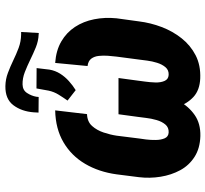

<svg xmlns="http://www.w3.org/2000/svg" viewBox="-46 -722 778 727"><g transform="rotate(-90 343.5 -358.0)"><path d="M576.7 -667.5H586.4L582.5 -600.6L577.6 -601.1Q552.2 -602.1 528.3 -611.8Q504.4 -621.6 481 -633.1Q457.5 -644.5 434.3 -653.6Q411.1 -662.6 387.7 -662.1Q366.2 -661.6 355.5 -645.3Q344.7 -628.9 341.3 -610.4L340.3 -601.1L281.2 -601.6L282.2 -620.1Q285.6 -665.5 309.1 -696.8Q332.5 -728 381.8 -727.1Q407.7 -726.6 431.6 -717.5Q455.6 -708.5 478.8 -697.3Q502 -686 525.9 -677Q549.8 -668 576.7 -667.5ZM366.2 -460.9 326.7 -491.7Q338.4 -508.3 349.1 -525.6Q359.9 -543 364.3 -563.5L372.6 -609.4L449.7 -608.9L443.8 -559.6Q439.9 -538.1 428.5 -519.8Q417 -501.5 400.4 -486.6Q383.8 -471.7 366.2 -460.9ZM289.6 -538.6 275.4 -418Q246.6 -417 230.5 -398.9Q214.4 -380.9 205.8 -355.2Q197.3 -329.6 193.8 -306.2L183.1 -220.7Q181.6 -211.9 179.4 -194.3Q177.2 -176.8 177.5 -157.5Q177.7 -138.2 183.8 -124Q189.9 -109.9 205.6 -108.9Q224.6 -107.9 235.8 -121.1Q247.1 -134.3 252.9 -154.5Q258.8 -174.8 261 -194.6Q263.2 -214.4 265.1 -226.6L274.9 -298.8H383.8L373 -227.1Q367.7 -189.5 356.4 -147.9Q345.2 -106.4 324.7 -69.6Q304.2 -32.7 272 -10.3Q239.7 12.2 192.4 11.2Q145.5 9.8 113.3 -11Q81.1 -31.7 63 -65.2Q44.9 -98.6 38.3 -139.4Q31.7 -180.2 36.6 -221.2L47.4 -306.2Q56.6 -373.5 87.2 -425.3Q117.7 -477.1 168.7 -507.1Q219.7 -537.1 289.6 -538.6ZM457.5 -416 469.2 -538.6Q516.6 -535.2 550.5 -515.4Q584.5 -495.6 605.5 -463.6Q626.5 -431.6 634.5 -391.1Q642.6 -350.6 638.2 -306.2L626.5 -221.2Q621.1 -177.2 605.2 -135.5Q589.4 -93.8 562.7 -60.1Q536.1 -26.4 498.3 -6.8Q460.4 12.7 410.6 10.7Q366.2 8.8 340.3 -15.1Q314.5 -39.1 302.7 -75.9Q291 -112.8 289.3 -153.1Q287.6 -193.4 292 -227.1L302.7 -298.8H412.1L402.3 -226.6Q401.4 -217.8 398.7 -199.2Q396 -180.7 395.3 -160.2Q394.5 -139.6 400.9 -124.8Q407.2 -109.9 423.8 -108.9Q441.9 -107.9 452.9 -120.8Q463.9 -133.8 469.7 -152.6Q475.6 -171.4 478 -190.4Q480.5 -209.5 481.9 -220.7L493.2 -306.6Q495.1 -321.3 496.3 -338.9Q497.6 -356.4 495.8 -373.3Q494.1 -390.1 485.4 -401.9Q476.6 -413.6 457.5 -416Z"/></g></svg>

Font: Roboto Condensed ExtraBold
Style: Italic
Weight: 800
Italic angle: -12°
Designer: Christian Robertson
Foundry: Google
Version: Version 3.008; 2023